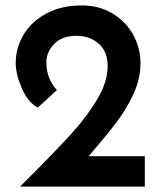

<svg xmlns="http://www.w3.org/2000/svg" viewBox="-20 -688 600 708"><path d="M514 -112V0H54L90 -36Q189 -135 245.5 -197.5Q302 -260 339.5 -323.5Q377 -387 377 -444Q377 -498 344 -527Q311 -556 262 -556Q209 -556 180 -526Q151 -496 151 -459Q151 -397 190 -356L119 -291Q83 -311 60.5 -362.5Q38 -414 38 -456Q38 -511 67 -560Q96 -609 151.5 -638.5Q207 -668 282 -668Q345 -668 394.5 -638.5Q444 -609 471 -560Q498 -511 498 -454Q498 -397 472 -341Q446 -285 409.5 -237Q373 -189 307 -112Z"/></svg>

Font: Josefin Sans SemiBold
Style: Regular
Weight: 600
Designer: Santiago Orozco
Foundry: Typemade
Version: Version 2.000